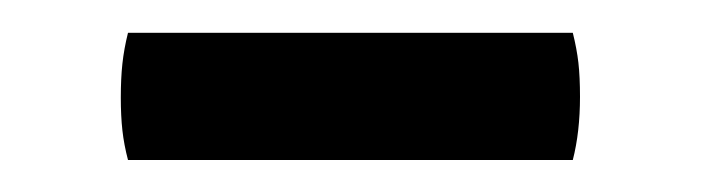

<svg xmlns="http://www.w3.org/2000/svg" viewBox="-20 -676 438 120"><path d="M60 -576Q57.5 -585.5 56.5 -594.5Q55.5 -603.5 55.5 -615Q55.5 -627 56.5 -636.2Q57.5 -645.5 60 -655.5H338Q340.5 -645.5 341.5 -636.8Q342.5 -628 342.5 -615.5Q342.5 -593.5 338 -576Z"/></svg>

Font: Signika Negative
Style: Regular
Weight: 400
Designer: Anna Giedry
Foundry: Anna Giedry
Version: Version 2.001